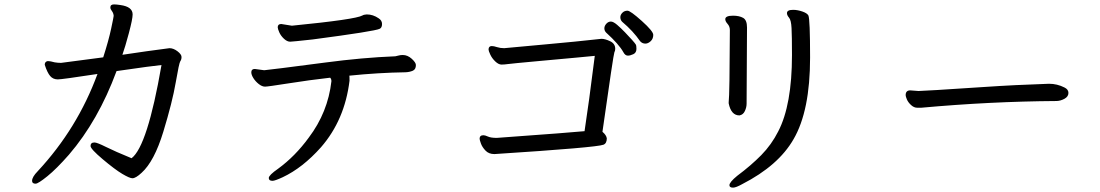

<svg xmlns="http://www.w3.org/2000/svg" viewBox="-20 -777 5040 880"><path d="M143.1 64.9Q127 64.9 127 51.8Q127 34.2 152.8 7.8Q335 -188 426.8 -438Q264.2 -413.1 245.1 -413.1Q223.1 -413.1 210 -428.5Q196.8 -443.8 185.1 -480Q185.1 -495.1 199.2 -497.1Q210 -497.1 231 -491.2Q246.1 -488.8 259.8 -488.8L453.1 -514.2Q478 -591.8 489.5 -646Q501 -700.2 501 -704.1Q501 -708 499 -714.6Q497.1 -721.2 491.5 -728.5Q485.8 -735.8 485.8 -743.2Q485.8 -756.8 502.9 -756.8Q513.2 -756.8 532.2 -753.9Q587.9 -746.1 587.9 -710.9Q587.9 -689.9 570.6 -625Q553.2 -560.1 541 -525.9Q653.8 -543 756.8 -556.2Q774.9 -556.2 793.5 -542Q812 -527.8 812 -515.9Q812 -503.9 806.4 -496.3Q800.8 -488.8 785.4 -398.9Q770 -309.1 728.5 -173.1Q687 -37.1 628.9 15.1Q602.1 40 586.9 40Q574.2 40 540.5 20Q506.8 0 450.9 -47.1Q395 -94.2 395 -107.9Q395 -124 413.1 -124Q424.8 -124 465.8 -103.5Q506.8 -83 583 -51.8Q655.8 -106.9 720.2 -479Q686 -476.1 514.2 -451.2Q430.2 -224.1 295.9 -67.9Q238.8 -2.9 196.8 31Q154.8 64.9 143.1 64.9Z M1229 51.8Q1211.9 51.8 1211.9 38.8Q1211.9 25.9 1254.9 -3.9Q1333 -61 1395 -146Q1482.9 -262.2 1499 -404.8Q1499 -415 1493.2 -420.9Q1398.9 -410.2 1303 -395Q1207 -379.9 1194.8 -379.9Q1181.2 -379.9 1166 -391.8Q1150.9 -403.8 1141.4 -418.9Q1131.8 -434.1 1131.8 -445.8Q1131.8 -460.9 1147.9 -460.9L1190.9 -455.1Q1215.8 -457 1469.2 -490.2Q1642.1 -513.2 1792 -519Q1798.8 -520 1806.9 -522.5Q1814.9 -524.9 1826.2 -524.9Q1848.1 -524.9 1867.2 -507.6Q1886.2 -490.2 1886.2 -479Q1886.2 -459 1872.1 -452.9Q1857.9 -446.8 1839.8 -445.8Q1712.9 -443.8 1581.1 -430.2Q1582 -429.2 1582 -407.2Q1560.1 -227.1 1451.2 -102.1Q1367.2 -7.8 1275.9 35.2Q1240.2 51.8 1229 51.8ZM1310.1 -585.9Q1295.9 -585.9 1281.5 -599.4Q1267.1 -612.8 1260 -628.9Q1252.9 -645 1252.9 -651.9Q1252.9 -667 1269 -667L1317.9 -659.2Q1609.9 -688 1641.1 -706.1Q1646 -709 1650.4 -709.5Q1654.8 -710 1661.1 -710.9Q1689.9 -710.9 1715.8 -692.9Q1731 -683.1 1731 -667Q1731 -649.9 1720.2 -645Q1698.2 -633.8 1413.1 -596.2Q1318.8 -585.9 1310.1 -585.9Z M2246.1 -70.8Q2220.2 -70.8 2205.1 -86.9Q2189.9 -103 2184.1 -119.6Q2178.2 -136.2 2178.2 -141.1Q2178.2 -157.2 2195.8 -157.2Q2203.1 -157.2 2216.6 -151.1Q2230 -145 2256.8 -145Q2613.8 -170.9 2659.2 -175.8Q2678.2 -298.8 2706.1 -521Q2676.8 -518.1 2621.3 -512.9Q2565.9 -507.8 2445.6 -496.8Q2325.2 -485.8 2308.1 -483.4Q2291 -481 2278.8 -481Q2265.1 -481 2250 -495.4Q2234.9 -509.8 2227.1 -526.9Q2219.2 -543.9 2219.2 -549.8Q2219.2 -565.9 2233.9 -565.9Q2243.2 -565.9 2258.1 -561Q2272.9 -556.2 2291 -556.2L2300.8 -557.1Q2340.8 -561 2479.5 -573.5Q2618.2 -585.9 2736.8 -599.1Q2752.9 -599.1 2776.4 -588.1Q2799.8 -577.1 2799.8 -553.2Q2799.8 -543.9 2795.9 -537.4Q2792 -530.8 2741.2 -172.9Q2758.8 -158.2 2761.2 -143.1Q2761.2 -120.1 2746.1 -113.8Q2714.8 -101.1 2246.1 -70.8ZM2857.9 -522Q2845.2 -522 2836.9 -538.1Q2816.9 -574.2 2757.8 -627.9Q2750 -636.2 2750 -647.2Q2750 -658.2 2759 -668.2Q2768.1 -678.2 2779.8 -678.2Q2791 -678.2 2808.6 -663.1Q2826.2 -647.9 2844.5 -628.9Q2862.8 -609.9 2877 -594Q2891.1 -578.1 2894 -573Q2897 -567.9 2897 -553.2Q2897 -535.2 2882.6 -528.6Q2868.2 -522 2857.9 -522ZM2938 -577.1Q2923.8 -577.1 2914.1 -587.9Q2881.8 -634.8 2832 -676.8Q2823.2 -685.1 2823.2 -698.2Q2823.2 -709 2832.5 -718.5Q2841.8 -728 2856 -728Q2869.1 -728 2921.6 -680.9Q2974.1 -633.8 2974.1 -617.2Q2974.1 -599.1 2962.2 -588.1Q2950.2 -577.1 2938 -577.1Z M3369.1 -248Q3331.1 -248 3319.8 -303.2V-308.1Q3324.2 -344.2 3325.2 -639.2Q3325.2 -655.8 3314.7 -667.5Q3304.2 -679.2 3304.2 -689Q3304.2 -705.1 3339.8 -705.1Q3368.2 -705.1 3386 -695.1Q3403.8 -685.1 3403.8 -650.9L3401.9 -301.8Q3401.9 -285.2 3394 -268.1Q3386.2 -251 3369.1 -248ZM3339.8 83Q3323.2 83 3323.2 71.8Q3323.2 58.1 3358.9 28.8Q3421.9 -18.1 3469 -65.9Q3516.1 -113.8 3546.9 -174.8Q3609.9 -295.9 3609.9 -524.9Q3609.9 -611.8 3607.9 -648.4Q3606 -685.1 3596.4 -696Q3586.9 -707 3586.9 -716.8Q3586.9 -731.9 3615.2 -731.9Q3634.8 -731.9 3657 -724.4Q3679.2 -716.8 3685.1 -706.1Q3692.9 -689 3692.9 -513.2Q3692.9 -269 3617.2 -139.2Q3547.9 -18.1 3381.8 66.9Q3353 83 3339.8 83Z M4202.1 -283.2H4184.1Q4168.9 -283.2 4155.5 -295.7Q4142.1 -308.1 4136.5 -321.5Q4130.9 -335 4130.9 -340.8Q4130.9 -362.8 4151.9 -362.8L4189.9 -359.9Q4212.9 -359.9 4483.9 -377.9Q4634.8 -388.2 4788.1 -393.1Q4825.2 -393.1 4858.9 -376Q4877 -367.2 4877 -351.1Q4877 -334 4858.4 -324Q4839.8 -314 4820.8 -314Q4519 -312 4202.1 -283.2Z"/></svg>

Font: LXGW WenKai Screen
Style: Regular
Weight: 400
Designer: LXGW / Fontworks Inc.
Foundry: LXGW / Fontworks Inc.
Version: Version 1.510;January 18,2025